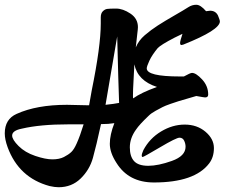

<svg xmlns="http://www.w3.org/2000/svg" viewBox="-50 -730 943 806"><path d="M231 -290 321 -288H324Q326 -296 329.5 -319Q333 -342 335 -350Q373 -536 373 -631V-657Q373 -674 381.5 -682.5Q390 -691 399.5 -692.5Q409 -694 437.5 -694Q466 -694 497.5 -673Q529 -652 529 -616Q529 -609 526.5 -589.5Q524 -570 520 -531Q532 -560 557.5 -582Q583 -604 612.5 -623Q642 -642 683 -665.5Q724 -689 740 -699.5Q756 -710 774 -710Q792 -710 815 -683Q827 -685 832 -685Q855 -685 865 -665Q873 -646 873 -640Q873 -604 720 -543Q714 -541 712 -541Q706 -541 706 -549.5Q706 -558 716 -588L683 -572Q625 -542 612 -528Q588 -499 577 -475Q566 -451 566 -443Q566 -409 705 -409H722Q749 -424 756 -424Q773 -424 798.5 -396.5Q824 -369 824 -333Q824 -321 811 -321Q807 -321 774 -327Q764 -324 736.5 -316Q709 -308 699 -305Q689 -302 666 -294Q643 -286 632.5 -280.5Q622 -275 603.5 -265Q585 -255 574 -244Q535 -207 521 -186Q495 -150 495 -111.5Q495 -73 513 -53.5Q531 -34 572.5 -34Q614 -34 671.5 -54.5Q729 -75 729 -114Q729 -127 723 -139.5Q717 -152 703.5 -152Q690 -152 621.5 -111.5Q553 -71 549 -71Q545 -71 545 -77.5Q545 -84 552 -100Q578 -149 626 -178Q674 -207 725.5 -207Q777 -207 812.5 -177Q848 -147 848 -108.5Q848 -70 828 -44Q767 36 596 36Q490 36 439 -46Q411 -89 411 -126.5Q411 -164 430 -213Q406 -209 374 -209Q354 -117 340 -67Q326 -17 288.5 19.5Q251 56 196 56Q180 56 158 51Q29 16 -18 -112Q-30 -145 -30 -170Q-30 -230 20 -252Q104 -290 231 -290ZM301 -208H237Q119 -208 42 -190Q1 -182 1 -161Q1 -144 28 -117Q55 -90 98 -75.5Q141 -61 170 -61Q199 -61 218.5 -71Q238 -81 249.5 -92Q261 -103 272 -128Q286 -159 301 -208ZM450 -298Q447 -375 442 -577Q434 -531 417.5 -433.5Q401 -336 393 -290Q431 -294 450 -298ZM514 -460Q506 -323 509 -317Q542 -341 609 -365Q528 -391 514 -460Z"/></svg>

Font: Devonshire
Style: Regular
Weight: 400
Designer: Astigmatic (AOETI)
Foundry: Astigmatic (AOETI)
Version: Version 1.001